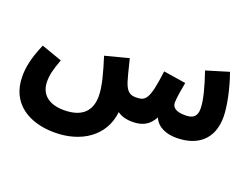

<svg xmlns="http://www.w3.org/2000/svg" viewBox="-109 -725 1553 1189"><g transform="rotate(20 667.0 -130.5)"><path d="M331 232C505 232 645 142 663 -23C692 -1 729 5 758 5C812 5 864 -5 902 -75C926 -17 988 5 1051 5C1193 5 1283 -71 1283 -215C1283 -285 1259 -399 1225 -493L1077 -448C1109 -355 1132 -269 1132 -216C1132 -161 1104 -145 1055 -145C989 -145 969 -169 969 -198C969 -227 979 -283 988 -333L841 -356C817 -161 793 -146 735 -145C693 -144 670 -157 650 -218C643 -239 632 -283 613 -360L458 -320C489 -222 513 -136 513 -73C513 24 459 82 338 82C236 82 181 31 181 -50C181 -94 190 -129 216 -201L80 -249C33 -140 26 -78 26 -27C26 149 162 232 331 232Z"/></g></svg>

Font: Noto Sans Arabic UI SmCn XBd
Style: Regular
Weight: 800
Width: 4
Designer: Monotype Design Team, Nadine Chahine and Nizar Qandah
Foundry: Monotype Imaging Inc.
Version: Version 2.010